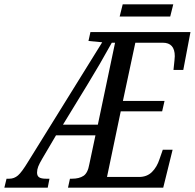

<svg xmlns="http://www.w3.org/2000/svg" viewBox="-63 -861 894 881"><path d="M-33 -41H-20Q2 -41 19.5 -56Q37 -71 66 -119L406 -667L343 -673L352 -714H811L778 -540H733Q739 -594 739 -603Q739 -665 684 -665H558L501 -398H692L681 -350H491L428 -49H575Q611 -49 634 -71.5Q657 -94 669 -131L684 -174H729L686 0H249L258 -41H268Q300 -41 320 -54Q340 -67 347 -108L375 -240H194L131 -133Q118 -111 112.5 -97Q107 -83 107 -69Q107 -54 116.5 -47.5Q126 -41 148 -41H164L156 0H-43ZM386 -289 465 -665H450Q396 -567 339 -474L226 -289ZM500 -841H732L718 -785H486Z"/></svg>

Font: Noto Serif Cond
Style: Italic
Weight: 400
Width: 3
Italic angle: -12°
Designer: Monotype Design Team
Foundry: Monotype Imaging Inc.
Version: Version 1.001